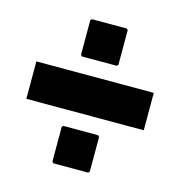

<svg xmlns="http://www.w3.org/2000/svg" viewBox="-86 -707 652 695"><g transform="rotate(15 240.0 -360.0)"><path d="M174.8 -490.2 169.9 -495.1V-625L174.8 -629.9H305.2L310.1 -625V-495.1L305.2 -490.2ZM174.8 -89.8 169.9 -95.2V-225.1L174.8 -230H305.2L310.1 -225.1V-95.2L305.2 -89.8ZM460 -430.2V-290H20V-430.2Z"/></g></svg>

Font: Mikodacs
Style: Regular
Weight: 400
Designer: gluk (gluksza@wp.pl)
Foundry: gluk (gluksza@wp.pl)
Version: Version 0.28